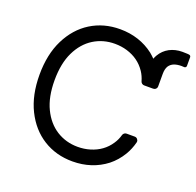

<svg xmlns="http://www.w3.org/2000/svg" viewBox="-130 -873 1040 1020"><g transform="rotate(20 390.0 -363.5)"><path d="M771 -735.1Q774.9 -734.7 777.5 -731.5Q780.2 -728.3 780.2 -724.4V-674.7Q780.2 -670.5 777 -667.3Q773.8 -664.1 769.5 -664.1L761.4 -664.4Q758.9 -664.8 753.2 -664.8Q730.5 -664.8 712.4 -658.4Q694.2 -651.3 683.9 -635.7Q673.7 -619 673.7 -590.9V-520.6Q673.7 -512.1 667.6 -506Q661.6 -500 652.7 -500H601.9Q595.2 -500 589.5 -504.1Q583.8 -508.2 581.7 -514.9Q573.5 -544 558.2 -566.8Q538.7 -595.9 511.4 -615.4Q485.4 -634.2 450.6 -644.9Q417.6 -654.8 381 -654.8Q315 -654.8 261.4 -621.4Q207.7 -587.7 176.5 -523.1Q145.2 -458.5 145.2 -363.6Q145.2 -268.8 176.5 -204.2Q207.7 -139.6 261.4 -105.8Q315 -72.4 381 -72.4Q417.6 -72.4 450.6 -82.4Q485.4 -93 511.4 -111.9Q539.1 -131.7 558.2 -160.9Q573.9 -183.9 581.7 -212.4Q583.8 -219.1 589.5 -223.2Q595.2 -227.3 601.9 -227.3H647.7Q656.6 -227.3 662.6 -221.1Q668.7 -214.8 668.7 -206.3Q668.7 -204.9 668 -201.3Q657.7 -161.6 637.4 -127.5Q610.8 -83.5 572.1 -52.6Q532 -21.7 484.4 -6Q436.1 9.9 381 9.9Q288.4 9.9 215.6 -35.5Q143.5 -80.6 101.6 -164.8Q60 -248.6 60 -363.6Q60 -479 101.6 -562.5Q143.5 -646.7 215.6 -691.8Q288.4 -737.2 381 -737.2Q436.1 -737.2 484.4 -721.2Q532 -705.6 572.1 -674.7Q586.3 -663 599.1 -649.9Q603 -660.5 608.7 -670.5Q627.8 -703.1 659.8 -720.2Q692.5 -737.2 731.9 -737.2Q740.4 -737.2 757.5 -736.5Q765.3 -736.5 771 -735.1Z"/></g></svg>

Font: DeltaSans
Style: Regular
Weight: 400
Designer: Rasmus Andersson
Foundry: rsms
Version: Version 3.012